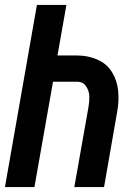

<svg xmlns="http://www.w3.org/2000/svg" viewBox="-34 -755 554 775"><path d="M-14 0 115 -735H234L198 -531H279Q321 -531 359 -514.5Q397 -498 418 -464Q439 -430 443 -388Q447 -346 439 -304L386 0H266L323 -322Q327 -344 326.5 -366Q326 -388 313.5 -406.5Q301 -425 279 -425H180L105 0Z"/></svg>

Font: Iosevka SS08
Style: Bold Italic
Weight: 700
Italic angle: -10°
Monospace: yes
Designer: Belleve Invis
Foundry: Belleve Invis
Version: 2.1.0; ttfautohint (v1.8.2)